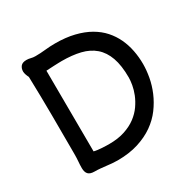

<svg xmlns="http://www.w3.org/2000/svg" viewBox="-168 -943 1133 1126"><g transform="rotate(-30 398.0 -380.0)"><path d="M111.8 -57.1Q111.8 -79.6 113.8 -101.1Q115.7 -122.6 115.7 -151.4Q115.7 -281.2 115 -411.6Q114.3 -542 110.4 -675.3Q105 -685.5 100.8 -697.8Q96.7 -710 96.7 -718.8Q96.7 -739.7 108.2 -754.2Q119.6 -768.6 147.5 -768.6Q161.6 -768.6 175.3 -764.9Q189 -761.2 204.6 -761.2Q238.8 -761.2 272.5 -764.9Q306.2 -768.6 341.3 -768.6Q413.1 -768.6 470 -754.6Q526.9 -740.7 569.8 -716.1Q612.8 -691.4 643.1 -657.5Q673.3 -623.5 692.1 -583.3Q710.9 -543 719.7 -497.8Q728.5 -452.6 728.5 -406.2Q728.5 -364.7 720 -317.6Q711.4 -270.5 691.9 -224.4Q672.4 -178.2 641.1 -136Q609.9 -93.8 564 -61.5Q518.1 -29.3 456.8 -10Q395.5 9.3 316.4 9.3Q297.9 9.3 279.5 7.6Q261.2 5.9 242.7 3.7Q224.1 1.5 205.3 -0.2Q186.5 -2 167 -2Q137.2 -2 124.5 -15.6Q111.8 -29.3 111.8 -57.1ZM220.7 -107.4Q231 -104.5 245.4 -102.8Q259.8 -101.1 274.4 -100.1Q289.1 -99.1 302 -98.9Q314.9 -98.6 322.3 -98.6Q382.8 -98.6 428.2 -113.8Q473.6 -128.9 506.1 -153.3Q538.6 -177.7 560.1 -208.5Q581.5 -239.3 594 -270.5Q606.4 -301.8 611.3 -330.6Q616.2 -359.4 616.2 -379.9Q616.2 -460.9 596.9 -514.9Q577.6 -568.8 540.3 -601.1Q502.9 -633.3 448.5 -646.5Q394 -659.7 323.2 -659.7Q314 -659.7 300.5 -659.2Q287.1 -658.7 272.5 -658.2Q257.8 -657.7 243.4 -656.7Q229 -655.8 217.8 -655.3Z"/></g></svg>

Font: Autour One
Style: Regular
Weight: 400
Version: Version 1.007; ttfautohint (v0.92) -l 24 -r 24 -G 200 -x 7 -